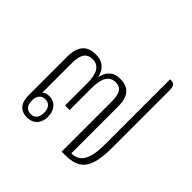

<svg xmlns="http://www.w3.org/2000/svg" viewBox="-161 -790 954 954"><g transform="rotate(45 316.0 -313.5)"><path d="M148 5C194 5 221 -25 221 -72C221 -122 190 -149 153 -149C138 -149 124 -145 116 -136V-346C116 -414 143 -431 175 -431C220 -431 241 -397 241 -326V-171H273V-327C273 -397 295 -431 338 -431C365 -431 391 -418 391 -351V3H414C511 3 555 -36 555 -187V-588C555 -625 547 -633 518 -632V-174C518 -66 488 -25 431 -25V-356C431 -435 392 -459 342 -459C297 -459 270 -438 258 -389H257C245 -439 215 -459 169 -459C119 -459 77 -435 77 -350V-77C77 -24 103 5 148 5ZM150 -20C122 -20 107 -39 107 -72C107 -104 122 -124 150 -124C178 -124 193 -104 193 -72C193 -39 178 -20 150 -20Z"/></g></svg>

Font: Noto Serif Thai Condensed ExtraLight
Style: Regular
Weight: 200
Width: 3
Designer: Monotype Design Team
Foundry: Monotype Imaging Inc.
Version: Version 2.002